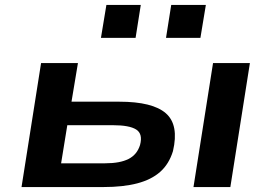

<svg xmlns="http://www.w3.org/2000/svg" viewBox="-20 -756 1097 776"><path d="M67 0 146 -501H295L269 -345H462Q597 -345 650.5 -298Q704 -251 679 -145Q663 -93 627.5 -61.5Q592 -30 535 -15Q478 0 398 0ZM227 -96H405Q465 -96 499.5 -113.5Q534 -131 546 -170Q558 -215 530.5 -232.5Q503 -250 436 -250H252ZM762 0 841 -501H990L911 0ZM651 -603 672 -736H812L790 -603ZM388 -603 410 -736H549L528 -603Z"/></svg>

Font: Nunito Sans 7pt Expanded
Style: Bold Italic
Weight: 700
Width: 7
Italic angle: -9°
Designer: Vernon Adams
Foundry: Vernon Adams
Version: Version 3.101;gftools[0.9.27]